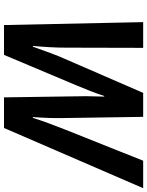

<svg xmlns="http://www.w3.org/2000/svg" viewBox="95 -850 754 985"><g transform="rotate(90 472.5 -357.0)"><path d="M93 -714H225L224 -317Q224 -242 215 -148H219Q258 -260 281 -311L456 -714H579L585 -311Q587 -239 580 -148H584Q608 -223 646 -318L804 -714H945L636 0H479L474 -347L473 -421Q473 -456 475 -514H472Q449 -445 416 -368L261 0H108Z"/></g></svg>

Font: Noto Sans Display
Style: Bold Italic
Weight: 700
Italic angle: -12°
Designer: Monotype Design team
Foundry: Monotype Imaging Inc.
Version: Version 1.000